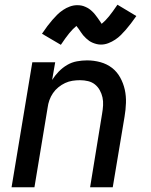

<svg xmlns="http://www.w3.org/2000/svg" viewBox="-20 -794 640 814"><path d="M29 0 117 -530H214L201 -455Q213 -474 229 -490.5Q245 -507 264.5 -518.5Q284 -530 306 -534Q328 -538 349 -538Q378 -538 405.5 -530.5Q433 -523 454.5 -506.5Q476 -490 489.5 -465.5Q503 -441 509 -414Q515 -387 514 -357.5Q513 -328 508 -299L458 0H362L413 -313Q416 -330 417 -347.5Q418 -365 414.5 -381Q411 -397 403 -411.5Q395 -426 382.5 -436Q370 -446 353.5 -450Q337 -454 319 -454Q303 -454 287 -451.5Q271 -449 256 -442Q241 -435 227.5 -424Q214 -413 204.5 -399Q195 -385 189.5 -369.5Q184 -354 182 -338L126 0ZM238 -604 158 -651Q170 -669 181 -683.5Q192 -698 202 -709.5Q212 -721 222.5 -731.5Q233 -742 247 -751.5Q261 -761 276.5 -766.5Q292 -772 307 -772Q317 -772 325 -770.5Q333 -769 342 -765Q351 -761 357 -757Q363 -753 370.5 -746Q378 -739 383 -732.5Q388 -726 392.5 -720Q397 -714 402 -706.5Q407 -699 411 -693Q426 -705 441.5 -724Q457 -743 478 -774L558 -726Q546 -709 535 -694.5Q524 -680 513.5 -668Q503 -656 492.5 -645.5Q482 -635 468.5 -626Q455 -617 439.5 -611Q424 -605 408 -605Q399 -605 390.5 -607Q382 -609 373.5 -612.5Q365 -616 358.5 -620.5Q352 -625 345 -631.5Q338 -638 332.5 -644.5Q327 -651 323 -657.5Q319 -664 313.5 -671.5Q308 -679 304 -684Q289 -672 273.5 -653Q258 -634 238 -604Z"/></svg>

Font: Iosevka Curly MdExObl
Style: Regular
Weight: 500
Width: 7
Italic angle: -9°
Monospace: yes
Designer: Belleve Invis
Foundry: Belleve Invis
Version: Version 11.1.0; ttfautohint (v1.8.3)